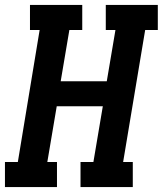

<svg xmlns="http://www.w3.org/2000/svg" viewBox="-24 -755 657 775"><path d="M-4 0V-101H48L136 -634H97V-735H308V-634H256L221 -427H407L442 -634H403V-735H613V-634H562L473 -101H512V0H301V-101H353L391 -326H205L167 -101H206V0Z"/></svg>

Font: Iosevka Curly Slab ExObl
Style: Bold
Weight: 700
Width: 7
Italic angle: -9°
Monospace: yes
Designer: Belleve Invis
Foundry: Belleve Invis
Version: Version 11.0.0; ttfautohint (v1.8.3)